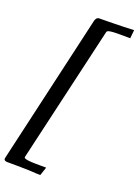

<svg xmlns="http://www.w3.org/2000/svg" viewBox="-241 -908 956 1332"><g transform="rotate(20 237.0 -242.5)"><path d="M238 341Q234 341 221.5 340.5Q209 340 205 340Q187 339 168.5 338Q150 337 125.5 336.5Q101 336 68 335.5Q35 335 -11 335Q-19 335 -27 330Q-35 325 -31 310L223 -794Q225 -802 232 -811Q239 -820 254 -820Q282 -820 309 -820.5Q336 -821 366 -821.5Q396 -822 430.5 -823Q465 -824 506 -826L500 -764Q441 -765 407 -764.5Q373 -764 356 -761.5Q339 -759 334 -755Q329 -751 328 -745L95 260Q94 266 101.5 269.5Q109 273 128 275.5Q147 278 179 278.5Q211 279 259 279Z"/></g></svg>

Font: Lusitana
Style: Bold Italic
Weight: 700
Designer: Ana Paula Megda
Foundry: Ana Paula Megda
Version: Version 1.000; ttfautohint (v1.1) -l 8 -r 50 -G 200 -x 14 -D